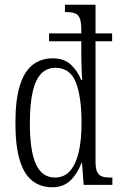

<svg xmlns="http://www.w3.org/2000/svg" viewBox="-20 -780 508 810"><path d="M201 10Q151 10 116 -17.5Q81 -45 63 -105Q45 -165 45 -262Q45 -360 64 -420Q83 -480 118.5 -507Q154 -534 203 -534Q249 -534 277.5 -508.5Q306 -483 323 -442H327Q326 -448 325.5 -460Q325 -472 324.5 -486.5Q324 -501 323.5 -516Q323 -531 323 -543V-606H187V-639H323V-653Q323 -687 316.5 -703Q310 -719 296 -724Q282 -729 260 -729H254V-760H383V-639H453V-606H383V-100Q383 -70 389.5 -55.5Q396 -41 409.5 -36Q423 -31 446 -31H454V0H333L326 -93H324Q306 -46 276.5 -18Q247 10 201 10ZM212 -31Q251 -31 275.5 -59Q300 -87 312 -138Q324 -189 324 -261Q324 -371 300 -432.5Q276 -494 213 -494Q178 -494 154 -469.5Q130 -445 118 -393.5Q106 -342 106 -260Q106 -142 132 -86.5Q158 -31 212 -31Z"/></svg>

Font: Noto Serif Khmer ExtraCondensed Light
Style: Regular
Weight: 300
Width: 2
Designer: Danh Hong and the Monotype Design Team
Foundry: Monotype Imaging Inc.
Version: Version 2.004